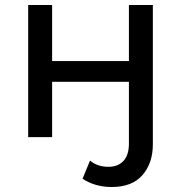

<svg xmlns="http://www.w3.org/2000/svg" viewBox="-20 -550 727 770"><path d="M428 200Q362 200 311 167L341 94Q371 119 415 119Q453 119 475 95.5Q497 72 497 26V-222H189V0H93V-530H189V-305H497V-530H593V29Q593 104 551.5 152Q510 200 428 200Z"/></svg>

Font: Argentum Novus
Style: Regular
Weight: 400
Designer: Julieta Ulanovsky
Foundry: Julieta Ulanovsky
Version: Version 7.20;July 27, 2021;FontCreator 13.0.0.2683 64-bit